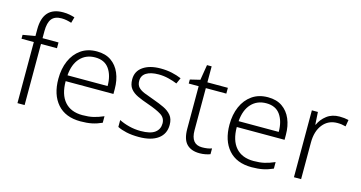

<svg xmlns="http://www.w3.org/2000/svg" viewBox="-80 -1181 2776 1475"><g transform="rotate(15 1308.0 -443.5)"><path d="M295 -552H168V-66H111V-552H13V-583L111 -600V-653Q111 -831 270 -831Q298 -831 321 -826.5Q344 -822 363 -816L350 -769Q332 -775 311.5 -779Q291 -783 271 -783Q217 -783 192.5 -752Q168 -721 168 -653V-598H295Z M599 -608Q667 -608 712.5 -576.5Q758 -545 781.5 -490Q805 -435 805 -364V-325H425Q425 -219 474.5 -162.5Q524 -106 616 -106Q665 -106 702 -114.5Q739 -123 783 -142V-90Q743 -72 704 -64Q665 -56 614 -56Q494 -56 430 -129Q366 -202 366 -328Q366 -409 393.5 -472Q421 -535 473 -571.5Q525 -608 599 -608ZM598 -560Q525 -560 479.5 -511Q434 -462 427 -372H746Q746 -456 709.5 -508Q673 -560 598 -560Z M1284 -207Q1284 -135 1230 -95.5Q1176 -56 1078 -56Q1022 -56 979 -65.5Q936 -75 907 -90V-145Q942 -127 987 -115.5Q1032 -104 1079 -104Q1157 -104 1192.5 -130.5Q1228 -157 1228 -203Q1228 -247 1191 -270.5Q1154 -294 1082 -319Q1032 -336 994.5 -353.5Q957 -371 936 -398Q915 -425 915 -472Q915 -536 967 -572Q1019 -608 1106 -608Q1154 -608 1195.5 -599Q1237 -590 1272 -575L1251 -528Q1220 -541 1181 -550.5Q1142 -560 1103 -560Q1040 -560 1005 -538Q970 -516 970 -474Q970 -442 987 -423.5Q1004 -405 1036 -392Q1068 -379 1114 -363Q1162 -346 1200 -328Q1238 -310 1261 -282Q1284 -254 1284 -207Z M1568 -105Q1590 -105 1610 -108Q1630 -111 1645 -117V-71Q1630 -65 1608 -60.5Q1586 -56 1561 -56Q1494 -56 1458 -93Q1422 -130 1422 -214V-552H1343V-584L1422 -603L1442 -725H1479V-598H1642V-552H1479V-217Q1479 -105 1568 -105Z M1960 -608Q2028 -608 2073.5 -576.5Q2119 -545 2142.5 -490Q2166 -435 2166 -364V-325H1786Q1786 -219 1835.5 -162.5Q1885 -106 1977 -106Q2026 -106 2063 -114.5Q2100 -123 2144 -142V-90Q2104 -72 2065 -64Q2026 -56 1975 -56Q1855 -56 1791 -129Q1727 -202 1727 -328Q1727 -409 1754.5 -472Q1782 -535 1834 -571.5Q1886 -608 1960 -608ZM1959 -560Q1886 -560 1840.5 -511Q1795 -462 1788 -372H2107Q2107 -456 2070.5 -508Q2034 -560 1959 -560Z M2529 -607Q2568 -607 2601 -599L2592 -546Q2560 -555 2526 -555Q2453 -555 2410 -501Q2367 -447 2367 -358V-66H2310V-598H2358L2364 -499H2367Q2387 -544 2428 -575.5Q2469 -607 2529 -607Z"/></g></svg>

Font: Noto Sans Malayalam UI Light
Style: Regular
Weight: 300
Designer: Jelle Bosma - Monotype Design Team
Foundry: Monotype Imaging Inc.
Version: Version 2.104; ttfautohint (v1.8.4.7-5d5b)